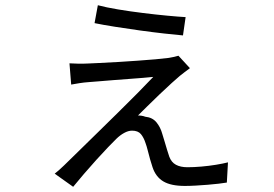

<svg xmlns="http://www.w3.org/2000/svg" viewBox="-20 -657 1040 728"><path d="M351 -637.2Q382 -628.9 427.6 -621.3Q473.2 -613.7 522.7 -607.6Q572.3 -601.5 615.2 -597.5Q658.1 -593.5 683.8 -592.1L673.8 -522.7Q646 -525.1 602.8 -529.9Q559.6 -534.7 510.6 -541.5Q461.7 -548.3 416.1 -555.5Q370.5 -562.7 338.5 -569.3ZM700.1 -398.5Q690.4 -391.5 679.8 -383.3Q669.2 -375.1 661.9 -369.3Q652.4 -361.2 631.2 -342.3Q610.1 -323.3 585.3 -299.5Q560.5 -275.7 538.3 -253.8Q516.2 -232 503.2 -219.1Q508.8 -219.3 516.3 -218.2Q523.9 -217.2 530.9 -214.4Q557.9 -211.7 573.2 -193.2Q588.5 -174.6 595.4 -149.1Q599.4 -137.2 603.9 -121.1Q608.4 -104.9 613.4 -89.3Q618.5 -73.7 621.8 -63.1Q629.7 -41.6 647.1 -32.3Q664.4 -22.9 690.8 -22.9Q714.9 -22.9 743.6 -25.4Q772.3 -27.9 799.1 -32.3Q825.9 -36.7 844.4 -41.4L840.1 35.2Q828.1 37.2 809.1 39.5Q790 41.8 767.3 43.6Q744.6 45.4 722.1 46.7Q699.6 48 681 48Q628.2 48 599.5 30.9Q570.7 13.9 558.5 -22.6Q554.1 -35.2 549.2 -52.7Q544.3 -70.2 540.1 -86.9Q535.9 -103.7 532.2 -113.3Q525.2 -135.5 514.2 -148.6Q503.2 -161.6 480.7 -161.6Q466.4 -161.6 450.7 -152.9Q435 -144.3 421 -130.5Q410.1 -119.9 389.8 -98.8Q369.5 -77.7 345.4 -51Q321.2 -24.3 298.1 2.7Q274.9 29.6 257.4 51.3L187.4 1.5Q196.1 -5.4 203.8 -12.1Q211.4 -18.7 223.1 -30Q246 -52.5 279.8 -85.4Q313.5 -118.2 351.7 -155.8Q390 -193.3 429.1 -231.8Q468.2 -270.3 502.4 -304.8Q536.6 -339.3 561.1 -365.4Q546.9 -363.7 522.4 -361.8Q497.9 -359.9 469.1 -357.7Q440.2 -355.5 411.1 -353.3Q382 -351 357.5 -348.9Q333.1 -346.8 318.3 -345.8Q298.2 -344.4 280.7 -341.6Q263.3 -338.9 249.9 -336.3L243.4 -416.9Q257 -415.9 276.2 -415.6Q295.4 -415.2 313.7 -416.2Q327.6 -416.8 357 -418.2Q386.4 -419.6 423.9 -421.8Q461.3 -424 499.5 -426.7Q537.8 -429.3 569.8 -432.2Q601.9 -435.1 619.9 -437.5Q629.7 -439.1 640.3 -441.4Q650.9 -443.7 656.6 -445.7Z"/></svg>

Font: Noto Sans JP
Style: Regular
Weight: 100
Designer: Ryoko NISHIZUKA 西塚涼子 (kana, bopomofo & ideographs); Paul D. Hunt (Latin, Greek & Cyrillic); Sandoll Communications 산돌커뮤니
Foundry: Adobe
Version: Version 2.004;hotconv 1.0.118;makeotfexe 2.5.65603